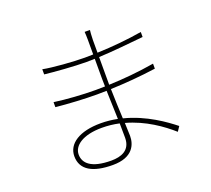

<svg xmlns="http://www.w3.org/2000/svg" viewBox="-134 -951 1268 1154"><g transform="rotate(-20 500.0 -374.0)"><path d="M524 -190 525 -98C525 -17 463 3 401 3C272 3 228 -43 228 -98C228 -155 292 -202 413 -202C451 -202 488 -198 524 -190ZM194 -446V-414C271 -406 378 -400 456 -400L517 -401L523 -219C489 -226 453 -230 416 -230C281 -230 200 -178 200 -97C200 -10 273 31 401 31C530 31 557 -44 557 -98L554 -182C675 -149 772 -79 835 -23L855 -53C800 -97 691 -177 552 -212C550 -267 546 -334 545 -402C635 -405 735 -413 835 -427V-459C734 -442 633 -433 544 -430V-477V-607C637 -611 736 -622 831 -631V-663C742 -648 640 -638 544 -635V-716C545 -749 546 -764 548 -779H514C515 -771 516 -743 516 -727V-634L462 -633C390 -633 256 -643 198 -655V-622C258 -615 388 -605 463 -605L516 -606V-477L517 -429L456 -428C377 -428 271 -435 194 -446Z"/></g></svg>

Font: Harano Aji Gothic K1 ExtraLight
Style: Regular
Weight: 250
Foundry: Masamichi Hosoda
Version: HaranoAjiGothicK1-ExtraLight version 20230610;ttx 4.39.4